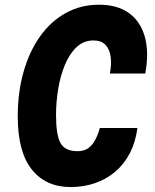

<svg xmlns="http://www.w3.org/2000/svg" viewBox="-20 -760 640 795"><path d="M272 14.5Q169.5 14.5 111.5 -58.5Q53.5 -131.5 53.5 -277.5Q53.5 -378 77.5 -462.5Q101.5 -547 146 -609.5Q190.5 -672 252.5 -706.2Q314.5 -740.5 390 -740.5Q466.5 -740.5 514.5 -705.5Q562.5 -670.5 580 -606.5Q597.5 -542.5 581.5 -455.5H435Q442.5 -495.5 438 -526.2Q433.5 -557 416.2 -574.8Q399 -592.5 367 -592.5Q326.5 -592.5 297.2 -565Q268 -537.5 249 -492Q230 -446.5 221 -392Q212 -337.5 212 -283.5Q212 -201.5 230.5 -167.8Q249 -134 301 -134Q327.5 -134 345 -146.2Q362.5 -158.5 374 -180.2Q385.5 -202 393.5 -230H549Q541.5 -172 518 -126.5Q494.5 -81 457.8 -49.5Q421 -18 373.8 -1.8Q326.5 14.5 272 14.5Z"/></svg>

Font: Spline Sans Mono
Style: Bold Italic
Weight: 700
Italic angle: -4°
Monospace: yes
Version: Version 1.004